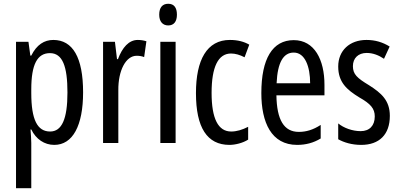

<svg xmlns="http://www.w3.org/2000/svg" viewBox="-20 -810 2121 1019"><path d="M263 -598C215 -598 175 -573 146 -515H141L131 -588H65V189H146V-51C146 -71 144 -95 142 -123H146C171 -71 216 -41 268 -41C366 -41 421 -143 421 -320C421 -505 366 -598 263 -598ZM245 -528C312 -528 338 -458 338 -319C338 -178 308 -112 246 -112C178 -112 146 -175 146 -316V-336C146 -468 178 -528 245 -528Z M711 -598C664 -598 629 -558 606 -496H601L590 -588H527V-51H608V-331C607 -436 648 -514 705 -514C720 -514 733 -512 745 -507L757 -591C741 -596 726 -598 711 -598Z M873 -790C842 -790 825 -770 825 -732C825 -696 843 -675 873 -675C903 -675 919 -696 919 -732C919 -769 904 -790 873 -790ZM912 -588H831V-51H912Z M1198 -41C1228 -41 1269 -51 1297 -69V-137C1266 -121 1236 -112 1207 -112C1138 -112 1103 -180 1103 -317C1103 -455 1138 -526 1206 -526C1229 -526 1253 -519 1278 -506L1303 -573C1275 -589 1242 -598 1200 -598C1078 -598 1020 -492 1020 -316C1020 -133 1079 -41 1198 -41Z M1539 -597C1426 -597 1367 -498 1367 -316C1367 -160 1420 -41 1557 -41C1603 -41 1644 -52 1682 -75V-147C1642 -121 1605 -110 1566 -110C1487 -110 1449 -174 1447 -304H1702V-360C1702 -493 1649 -597 1539 -597ZM1539 -531C1599 -531 1626 -456 1626 -368H1448C1453 -479 1484 -531 1539 -531Z M2049 -195C2049 -277 2004 -316 1938 -358C1875 -396 1853 -416 1853 -459C1853 -501 1881 -529 1926 -529C1959 -529 1990 -517 2018 -498L2048 -563C2011 -586 1971 -598 1925 -598C1836 -598 1775 -542 1775 -457C1775 -374 1820 -334 1887 -293C1947 -259 1969 -234 1969 -192C1969 -143 1941 -114 1894 -114C1850 -114 1804 -131 1775 -155V-71C1805 -54 1847 -41 1897 -41C1993 -41 2049 -96 2049 -195Z"/></svg>

Font: Noto Sans Tamil UI ExtraCondensed
Style: Regular
Weight: 400
Width: 2
Designer: Jelle Bosma - Monotype Design Team
Foundry: Monotype Imaging Inc.
Version: Version 2.004